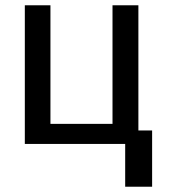

<svg xmlns="http://www.w3.org/2000/svg" viewBox="-20 -545 640 727"><path d="M74 -525H171V-76H406V-525H504V-51H556V162H454V0H74Z"/></svg>

Font: BM YEONSUNG
Style: Regular
Weight: 400
Designer: Bongjin Kim; Myungsoo Han; Jaehyun Keum; Jihee Min; Dokyung Lee; Chorong Kim; Jooyeon Kang; Sang-a Kim;
Foundry: Sandoll Communications Inc.
Version: Version 1.000;PS 1;hotconv 16.6.51;makeotf.lib2.5.65220